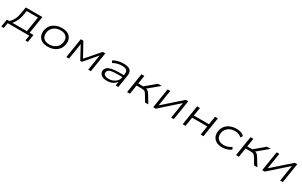

<svg xmlns="http://www.w3.org/2000/svg" viewBox="267 -2254 6504 4141"><g transform="rotate(30 3519.5 -183.0)"><path d="M-23 131 7 -58H68Q106 -93 133 -135Q160 -177 178 -228.5Q196 -280 205 -343L229 -489H643L574 -58H670L640 131H578L599 0H61L39 131ZM144 -58H506L565 -432H285L269 -334Q257 -255 224.5 -183.5Q192 -112 144 -58Z M1059 8Q966 8 906.5 -27.5Q847 -63 823.5 -126Q800 -189 816 -272Q828 -326 856.5 -367.5Q885 -409 927.5 -438Q970 -467 1022.5 -482Q1075 -497 1134 -497Q1227 -497 1286.5 -461.5Q1346 -426 1369.5 -363Q1393 -300 1376 -218Q1364 -163 1335.5 -121.5Q1307 -80 1265.5 -51Q1224 -22 1171.5 -7Q1119 8 1059 8ZM1062 -51Q1125 -51 1175.5 -72Q1226 -93 1260 -133Q1294 -173 1306 -231Q1326 -324 1279 -381Q1232 -438 1130 -438Q1068 -438 1017.5 -417Q967 -396 933 -356Q899 -316 886 -259Q867 -165 913.5 -108Q960 -51 1062 -51Z M1522 0 1599 -489H1663L1851 -149L2146 -489H2210L2132 0H2066L2132 -415H2150L1862 -78H1823L1640 -416H1654L1588 0Z M2533 8Q2467 8 2422 -13.5Q2377 -35 2357.5 -71Q2338 -107 2347 -151Q2357 -195 2392 -224Q2427 -253 2499 -267.5Q2571 -282 2690 -282H2807L2799 -231H2679Q2582 -231 2527.5 -222Q2473 -213 2448.5 -194Q2424 -175 2418 -144Q2409 -101 2443 -74Q2477 -47 2546 -47Q2604 -47 2654 -68.5Q2704 -90 2738 -126.5Q2772 -163 2779 -207L2796 -318Q2807 -381 2771 -410Q2735 -439 2657 -439Q2601 -439 2544.5 -424.5Q2488 -410 2436 -380L2415 -435Q2450 -454 2491.5 -468Q2533 -482 2577.5 -489.5Q2622 -497 2664 -497Q2737 -497 2785.5 -478.5Q2834 -460 2854.5 -420Q2875 -380 2866 -317L2815 0H2749L2767 -116L2778 -117Q2755 -82 2719 -53Q2683 -24 2637 -8Q2591 8 2533 8Z M3034 0 3111 -489H3182L3149 -282H3274L3521 -489H3615L3332 -254L3315 -275Q3353 -272 3374.5 -264Q3396 -256 3413 -237.5Q3430 -219 3453 -182L3563 0H3483L3384 -163Q3368 -190 3352.5 -203Q3337 -216 3313 -220.5Q3289 -225 3246 -225H3140L3105 0Z M3685 0 3762 -489H3829L3764 -78H3750L4214 -489H4276L4198 0H4132L4197 -411H4211L3748 0Z M4419 0 4496 -489H4567L4534 -283H4910L4943 -489H5014L4936 0H4866L4901 -224H4525L4490 0Z M5399 8Q5311 8 5251.5 -26.5Q5192 -61 5167 -124Q5142 -187 5158 -271Q5170 -328 5199.5 -370.5Q5229 -413 5272.5 -441Q5316 -469 5369 -483Q5422 -497 5479 -497Q5542 -497 5592 -479Q5642 -461 5673 -427L5638 -375Q5606 -406 5563.5 -421.5Q5521 -437 5475 -437Q5429 -437 5389 -426Q5349 -415 5316 -392Q5283 -369 5260.5 -335.5Q5238 -302 5228 -256Q5209 -161 5259 -106.5Q5309 -52 5406 -52Q5457 -52 5505.5 -68Q5554 -84 5596 -114L5622 -62Q5592 -40 5556.5 -24Q5521 -8 5481.5 0Q5442 8 5399 8Z M5749 0 5826 -489H5897L5864 -282H5989L6236 -489H6330L6047 -254L6030 -275Q6068 -272 6089.5 -264Q6111 -256 6128 -237.5Q6145 -219 6168 -182L6278 0H6198L6099 -163Q6083 -190 6067.5 -203Q6052 -216 6028 -220.5Q6004 -225 5961 -225H5855L5820 0Z M6400 0 6477 -489H6544L6479 -78H6465L6929 -489H6991L6913 0H6847L6912 -411H6926L6463 0Z"/></g></svg>

Font: Nunito Sans 10pt Expanded Light
Style: Italic
Weight: 300
Width: 7
Italic angle: -9°
Designer: Vernon Adams
Foundry: Vernon Adams
Version: Version 3.101;gftools[0.9.27]